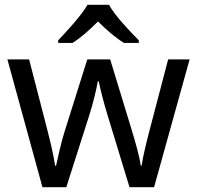

<svg xmlns="http://www.w3.org/2000/svg" viewBox="-20 -786 826 805"><path d="M437 -766H347C321 -721 261 -656 224 -617V-606H284C319 -628 355 -660 391 -696C427 -660 465 -627 500 -606H562V-617C524 -655 461 -721 437 -766ZM431 -303 523 -1H626L775 -537H685L610 -251C594 -190 578 -125 574 -92H570C565 -130 548 -189 534 -235L442 -537H346L251 -235C237 -191 222 -124 215 -91H211C206 -129 191 -193 176 -251L102 -537H11L158 -1H258L354 -302C372 -358 385 -415 390 -445H394C400 -415 414 -358 431 -303Z"/></svg>

Font: Noto Sans Elbasan
Style: Regular
Weight: 400
Designer: Monotype Design Team
Foundry: Monotype Imaging Inc.
Version: Version 2.004